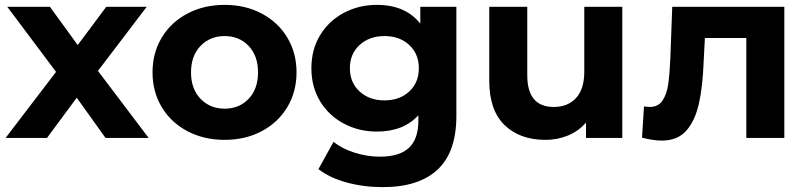

<svg xmlns="http://www.w3.org/2000/svg" viewBox="-20 -566 3314 788"><path d="M413 0 295 -165 173 0H3L210 -271L10 -538H185L299 -381L416 -538H582L382 -275L590 0Z M606 -269Q606 -349 644 -412Q682 -475 749.5 -510.5Q817 -546 902 -546Q987 -546 1054 -510.5Q1121 -475 1159 -412Q1197 -349 1197 -269Q1197 -189 1159 -126Q1121 -63 1054 -27.5Q987 8 902 8Q817 8 749.5 -27.5Q682 -63 644 -126Q606 -189 606 -269ZM1039 -269Q1039 -337 1000.5 -377.5Q962 -418 902 -418Q842 -418 803 -377.5Q764 -337 764 -269Q764 -201 803 -160.5Q842 -120 902 -120Q962 -120 1000.5 -160.5Q1039 -201 1039 -269Z M1853 -538V-90Q1853 58 1776 130Q1699 202 1551 202Q1473 202 1403 183Q1333 164 1287 128L1349 16Q1383 44 1435 60.5Q1487 77 1539 77Q1620 77 1658.5 40.5Q1697 4 1697 -70V-93Q1636 -26 1527 -26Q1453 -26 1391.5 -58.5Q1330 -91 1294 -150Q1258 -209 1258 -286Q1258 -363 1294 -422Q1330 -481 1391.5 -513.5Q1453 -546 1527 -546Q1644 -546 1705 -469V-538ZM1699 -286Q1699 -345 1659.5 -381.5Q1620 -418 1558 -418Q1496 -418 1456 -381.5Q1416 -345 1416 -286Q1416 -227 1456 -190.5Q1496 -154 1558 -154Q1620 -154 1659.5 -190.5Q1699 -227 1699 -286Z M2534 -538V0H2385V-63Q2355 -28 2311.5 -10Q2268 8 2219 8Q2113 8 2050.5 -53Q1988 -114 1988 -234V-538H2144V-257Q2144 -127 2253 -127Q2310 -127 2344 -163.5Q2378 -200 2378 -272V-538Z M3199 -538V0H3043V-410H2873L2868 -315Q2864 -209 2848 -139Q2832 -69 2796 -29Q2760 11 2696 11Q2662 11 2615 -1L2623 -129Q2639 -127 2646 -127Q2681 -127 2698.5 -152.5Q2716 -178 2722 -217.5Q2728 -257 2731 -322L2739 -538Z"/></svg>

Font: Montserrat Alternates
Style: Bold
Weight: 700
Designer: Julieta Ulanovsky
Foundry: Julieta Ulanovsky
Version: Version 7.200